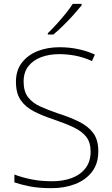

<svg xmlns="http://www.w3.org/2000/svg" viewBox="-20 -970 584 1000"><path d="M492 -182Q492 -118 459.5 -75.5Q427 -33 372 -11.5Q317 10 249 10Q182 10 136.5 1Q91 -8 55 -20V-61Q94 -46 143 -36Q192 -26 252 -26Q308 -26 353 -42.5Q398 -59 425 -93.5Q452 -128 452 -181Q452 -228 429.5 -257Q407 -286 364 -306.5Q321 -327 259 -348Q201 -367 156.5 -390Q112 -413 87.5 -449Q63 -485 63 -544Q63 -603 93.5 -643Q124 -683 175 -703.5Q226 -724 290 -724Q389 -724 474 -686L459 -652Q415 -672 372.5 -680Q330 -688 288 -688Q237 -688 195 -672.5Q153 -657 128 -625.5Q103 -594 103 -545Q103 -494 126 -464Q149 -434 189.5 -415.5Q230 -397 283 -379Q346 -359 393 -335.5Q440 -312 466 -276.5Q492 -241 492 -182ZM405 -942Q388 -921 363.5 -893.5Q339 -866 311 -838.5Q283 -811 258 -790H229V-797Q250 -817 275 -844.5Q300 -872 322.5 -900Q345 -928 359 -950H405Z"/></svg>

Font: Noto Sans Gujarati UI ExtraLight
Style: Regular
Weight: 200
Designer: Jelle Bosma - Monotype Design Team, Universal Thirst
Foundry: Monotype Imaging Inc.
Version: Version 2.106; ttfautohint (v1.8.4.7-5d5b)